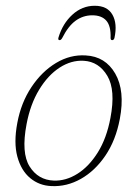

<svg xmlns="http://www.w3.org/2000/svg" viewBox="-20 -637 474 665"><path d="M277 -445Q345 -441.5 379.2 -382Q413.5 -322.5 395 -225Q381 -151 345 -98Q309 -45 260.2 -17.5Q211.5 10 158.5 7.5Q116 6 84.5 -20.2Q53 -46.5 40 -94.8Q27 -143 40 -211.5Q53 -281.5 89 -335.5Q125 -389.5 174.2 -419Q223.5 -448.5 277 -445ZM166.5 -11.5Q208 -10 248 -35Q288 -60 318.8 -109.2Q349.5 -158.5 362.5 -228.5Q381 -325 351.8 -374.2Q322.5 -423.5 270 -426.5Q227 -429 186.5 -402.8Q146 -376.5 115.5 -326.2Q85 -276 72 -207Q53 -107.5 82.5 -60.5Q112 -13.5 166.5 -11.5ZM299.5 -584Q268 -584 242.2 -565.5Q216.5 -547 195.5 -505.5Q191.5 -498 186.5 -498Q180 -498 182.5 -507Q197 -555.5 230.8 -586.2Q264.5 -617 308 -617Q352 -617 369.5 -586Q387 -555 376.5 -506Q374.5 -498 368.5 -498Q363 -498 363 -505.5Q364.5 -547 348.2 -565.5Q332 -584 299.5 -584Z"/></svg>

Font: Fraunces 72pt Soft Thin
Style: Italic
Weight: 100
Italic angle: -16°
Version: Version 1.000;[0bf87f6ff]